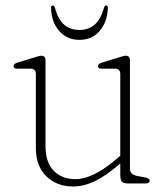

<svg xmlns="http://www.w3.org/2000/svg" viewBox="-20 -665 606 696"><path d="M110 -127V-396Q110 -416 91.5 -416H43.5Q29 -416 29 -425.5Q29 -433.5 43 -438L102 -456Q110.5 -458.5 117.8 -460.8Q125 -463 129.5 -463Q145 -463 145 -446V-135.5Q145 -76 175 -45.8Q205 -15.5 253.5 -15.5Q317 -15.5 404.5 -90.5L416 -100.5V-396Q416 -416 397.5 -416H349.5Q335 -416 335 -425.5Q335 -433.5 349 -438L408 -456Q416.5 -458.5 423.8 -460.8Q431 -463 435.5 -463Q451 -463 451 -446V-54Q451 -32 478 -27L505.5 -22Q522.5 -19 522.5 -10Q522.5 0 507.5 0H446Q428 0 422 -6Q416 -12 416 -32.5V-72.5Q367.5 -30 326.2 -9.5Q285 11 245.5 11Q185.5 11 147.8 -26.2Q110 -63.5 110 -127ZM268 -556.5Q301 -556.5 323 -575.5Q345 -594.5 357 -637Q359.5 -645 364.5 -645Q371.5 -645 371 -636Q369 -585 341.2 -552.8Q313.5 -520.5 268 -520.5Q222.5 -520.5 194.5 -552.8Q166.5 -585 165 -636Q165 -645 171.5 -645Q176.5 -645 179 -637Q190.5 -594.5 212.5 -575.5Q234.5 -556.5 268 -556.5Z"/></svg>

Font: Fraunces 9pt S050 Thin
Style: Regular
Weight: 100
Version: Version 1.000; ttfautohint (v1.8.3)